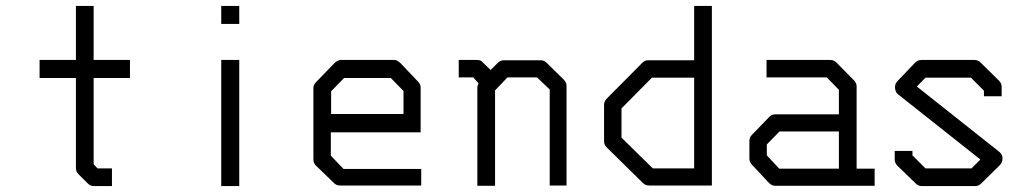

<svg xmlns="http://www.w3.org/2000/svg" viewBox="-20 -679 3484 650"><path d="M297 -123 310 -109H359V-49H298Q286 -49 277 -58L246 -89Q237 -98 237 -110V-415H114V-476H237V-659H297V-476H420V-415H297Z M729 -659H790V-598H729ZM729 -476H790V-49H729Z M1100 -231V-152L1143 -107H1406V-51H1131Q1119 -51 1111 -59L1049 -119Q1041 -127 1041 -140V-382Q1041 -392 1051 -402L1112 -465Q1123 -476 1134 -476H1315Q1325 -476 1336 -465L1395 -403Q1404 -394 1404 -383V-231ZM1101 -293H1346V-371L1303 -415H1145L1101 -370Z M1641 -442 1665 -466Q1674 -475 1686 -475H1810Q1822 -475 1830 -467L1889 -409Q1898 -400 1898 -388V-51H1841V-376L1798 -417H1698L1656 -373V-50H1596V-385Q1596 -387 1600 -397L1582 -417H1533V-476H1596Q1608 -476 1615 -467Z M2390 -51H2178Q2165 -51 2157 -59L2034 -180Q2025 -189 2025 -201V-324Q2025 -336 2034 -345L2154 -466Q2163 -475 2174 -475H2330V-659H2390ZM2330 -109V-416H2187L2084 -312V-213L2190 -109Z M2820 -108V-234H2619L2576 -190V-153L2618 -108ZM2880 -108H2941V-50H2605Q2593 -50 2584 -59L2526 -121Q2517 -130 2517 -142V-202Q2517 -214 2526 -223L2585 -284Q2593 -292 2606 -292H2820V-375L2779 -417H2575V-476H2791Q2803 -476 2812 -467L2871 -407Q2880 -398 2880 -387Z M3311 -372 3267 -416H3113L3084 -386L3363 -165Q3374 -155.5 3374 -143Q3374 -129 3365 -120L3302 -58Q3293 -49 3281 -49H3101Q3089 -49 3080 -58L3018 -118Q3009 -127 3009 -140V-168H3069V-153L3113 -109H3269L3299 -139L3021 -359Q3011.5 -365.5 3010 -381V-384.5Q3010 -396 3018 -404L3078 -467Q3087 -476 3100 -476H3279Q3291 -476 3300 -467L3362 -406Q3371 -397 3371 -385V-353H3311Z"/></svg>

Font: IBM 3270 Semi-Condensed
Style: Condensed
Weight: 400
Monospace: yes
Version: Version 2.3.1